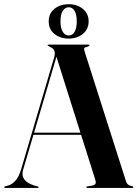

<svg xmlns="http://www.w3.org/2000/svg" viewBox="-26 -918 672 938"><path d="M135 -270H390L391.5 -259.5H132.5ZM162.5 -3.5Q162.5 -2 161.5 -1Q160.5 0 158.5 0H-1.5Q-3 0 -4.2 -1Q-5.5 -2 -5.5 -3.5Q-5.5 -5.5 -4 -6.2Q-2.5 -7 -1 -7.5L18 -13Q34 -18.5 50 -36Q66 -53.5 77 -90L239 -639Q244.5 -659 239 -670.8Q233.5 -682.5 218 -689Q212.5 -693 209.5 -694Q206.5 -695 206.5 -696.5Q206.5 -698.5 207.8 -699.2Q209 -700 212 -700H407Q409 -700 410.2 -699.2Q411.5 -698.5 411.5 -696.5Q411.5 -695 409 -693.5Q406.5 -692 400.5 -689.5Q388.5 -687.5 386 -682.8Q383.5 -678 388 -664.5L589 -34Q592.5 -22 600.2 -16Q608 -10 619.5 -8.5Q623 -7.5 624.2 -6.5Q625.5 -5.5 625.5 -3.5Q625.5 -2 624.2 -1Q623 0 621 0H400Q398 0 396.8 -1Q395.5 -2 395.5 -3.5Q395.5 -5.5 397 -6Q398.5 -6.5 401.5 -7.5L425.5 -11.5Q438 -14.5 440.8 -21.2Q443.5 -28 439.5 -40L247.5 -647.5L259.5 -673.5L87 -88.5Q81 -68 86.8 -53Q92.5 -38 106.8 -28Q121 -18 141.5 -11.5L157.5 -7.5Q160 -7 161.2 -6Q162.5 -5 162.5 -3.5ZM309.5 -729.5Q268.5 -729.5 240.2 -752Q212 -774.5 212 -813.5Q212 -852.5 240.2 -875Q268.5 -897.5 309.5 -897.5Q351 -897.5 379 -874.5Q407 -851.5 407 -813.5Q407 -775.5 379 -752.5Q351 -729.5 309.5 -729.5ZM310 -882.5Q292.5 -882.5 281 -865.5Q269.5 -848.5 269.5 -813.5Q269.5 -779.5 281 -762Q292.5 -744.5 310 -744.5Q327.5 -744.5 338.2 -762.2Q349 -780 349 -814Q349 -848 338.2 -865.2Q327.5 -882.5 310 -882.5Z"/></svg>

Font: Fraunces 120pt SemiBold
Style: Regular
Weight: 600
Version: Version 1.000;[b76b70a41]